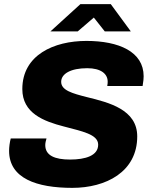

<svg xmlns="http://www.w3.org/2000/svg" viewBox="-20 -897 737 929"><path d="M224 -745H356L434 -812L487 -745H613L516 -877H369ZM330 12C492 12 644 -65 644 -237C644 -367 507 -401 401 -427C330 -445 276 -460 276 -501C276 -540 322 -567 402 -567C468 -567 501 -540 501 -502C501 -497 501 -492 499 -481H670C674 -505 675 -517 675 -528C675 -647 555 -699 398 -699C241 -699 88 -631 88 -466C88 -349 192 -310 289 -285C374 -262 455 -248 455 -197C455 -144 394 -125 319 -125C246 -125 199 -144 199 -195C199 -205 202 -217 205 -227H32C27 -209 24 -185 24 -167C24 -34 157 12 330 12Z"/></svg>

Font: Archivo ExtraBold
Style: Italic
Weight: 800
Italic angle: -10°
Designer: Hector Gatti
Foundry: Omnibus-Type
Version: Version 2.001